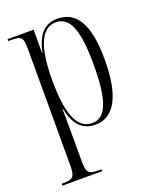

<svg xmlns="http://www.w3.org/2000/svg" viewBox="-146 -629 761 949"><g transform="rotate(-20 235.0 -155.0)"><path d="M15 237H224V227H210C155 227 146 218 146 150V21C146 -27 146 -70 145 -119H147C165 -34 203 10 273 10C367 10 425 -79 425 -277C425 -466 372 -547 272 -547C203 -547 166 -502 147 -414H145V-536H8V-526H20C77 -526 86 -520 86 -454V150C86 218 77 227 20 227H15ZM261 -3C175 -3 146 -106 146 -272C146 -445 184 -533 260 -533C332 -533 365 -458 365 -273C365 -96 337 -3 261 -3Z"/></g></svg>

Font: Noto Serif Display ExtraCondensed Light
Style: Regular
Weight: 300
Width: 2
Designer: Monotype Design Team
Foundry: Monotype Imaging Inc.
Version: Version 2.009